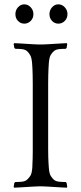

<svg xmlns="http://www.w3.org/2000/svg" viewBox="-20 -859 373 885"><path d="M290 -656 287 -638 283 -634Q267 -634 252.5 -632.5Q238 -631 229 -624Q221 -617 214 -606Q207 -595 205 -567Q204 -553 203.5 -541Q203 -529 202.5 -513Q202 -497 202 -474Q202 -451 202 -415V-231Q202 -195 202 -172.5Q202 -150 202.5 -135Q203 -120 203.5 -109.5Q204 -99 205 -87Q207 -59 214 -48Q221 -37 229 -30Q238 -23 252.5 -21.5Q267 -20 283 -20L287 -16L290 2L288 6Q281 6 265 5Q249 4 232 3Q215 2 199 1Q183 0 176 0H157Q150 0 134 1Q118 2 101 3Q84 4 68 5Q52 6 45 6L43 2L46 -16L51 -20Q67 -20 81 -21.5Q95 -23 104 -30Q112 -37 119.5 -48Q127 -59 129 -87Q129 -94 129.5 -103.5Q130 -113 130.5 -127Q131 -141 131 -161Q131 -181 131 -211V-414Q131 -449 131 -473Q131 -497 130.5 -514Q130 -531 129.5 -543Q129 -555 128 -567Q126 -593 119 -605Q112 -617 104 -624Q95 -631 81 -632.5Q67 -634 51 -634L46 -638L43 -656L45 -660Q52 -660 68 -659Q84 -658 101 -657Q118 -656 134 -655Q150 -654 157 -654H176Q183 -654 199 -655Q215 -656 232 -657Q249 -658 265 -659Q281 -660 288 -660ZM51 -794Q51 -812 63 -825.5Q75 -839 92 -839Q109 -839 121.5 -825.5Q134 -812 134 -794Q134 -775 121.5 -762.5Q109 -750 92 -750Q75 -750 63 -762.5Q51 -775 51 -794ZM208 -794Q208 -812 220 -825.5Q232 -839 249 -839Q266 -839 278.5 -825.5Q291 -812 291 -794Q291 -775 278.5 -762.5Q266 -750 249 -750Q232 -750 220 -762.5Q208 -775 208 -794Z"/></svg>

Font: Quattrocento
Style: Regular
Weight: 400
Designer: Pablo Impallari
Foundry: Pablo Impallari, Igino Marini, Branda Gallo
Version: Version 2.000